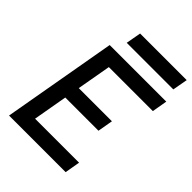

<svg xmlns="http://www.w3.org/2000/svg" viewBox="-244 -982 1100 1100"><g transform="rotate(45 306.5 -431.5)"><path d="M32.7 0 154.8 -693.4H613.3L597.2 -600.6H240.7L204.1 -393.6H472.7L456.5 -300.8H187.5L150.9 -92.8H507.3L491.2 0ZM214.8 -771.5 231.4 -863.3H608.9L592.3 -771.5Z"/></g></svg>

Font: Cascadia Mono PL
Style: Italic
Weight: 400
Italic angle: -10°
Monospace: yes
Designer: Aaron Bell
Foundry: Saja Typeworks
Version: Version 2404.023; ttfautohint (v1.8.4)